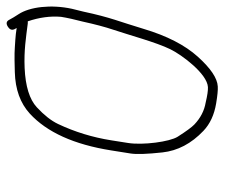

<svg xmlns="http://www.w3.org/2000/svg" viewBox="-68 -616 667 570"><g transform="rotate(-90 265.0 -331.5)"><path d="M466.4 -615C454.1 -617 442.4 -618.3 431.5 -619C393.3 -621.3 396.5 -622.2 335.3 -620.5C284.2 -619.1 243.2 -604.3 212.2 -576C156.9 -525.3 120.4 -444.6 102.9 -334L93.8 -276.7C91 -259.1 92.1 -227.7 97 -182.4C101.9 -137.1 123.2 -96.5 161.1 -60.5C181.6 -41 208.8 -28.4 242.6 -22.8C266 -18.9 282.7 -17.3 292.9 -18C317.4 -19.3 346.8 -39.1 381.2 -77.3C415.7 -115.6 443.2 -169.2 463.7 -238C485.8 -312 497.4 -334.5 515 -417L523.4 -451C536.9 -512.9 529 -576.5 507.5 -609.1C500.5 -619.7 494.8 -629.2 490.5 -637.5C486.1 -645.8 479.3 -647 470 -641C456.6 -632.4 461.1 -623.3 466.4 -615ZM499.5 -483C498 -473.7 496.1 -463.7 493.7 -453L485.4 -419C477.4 -382.5 469.4 -352.3 461.4 -328.6C445.2 -280.6 424.4 -202.2 403.4 -159C386.9 -124.8 330.5 -49.3 290.9 -47.2C281 -46.7 265.6 -49 244.6 -54C220.6 -58.1 199.1 -69.3 179.8 -87.6C171.7 -95.4 159.6 -111.9 143.6 -137C128.5 -160.7 118.1 -240.5 125 -284L132.9 -334C141.7 -389.7 157.9 -442.5 181.5 -492.3C191.1 -512.5 207.6 -533.5 231 -555.2C254.5 -576.9 293.4 -589 347.8 -591.4C400 -593.6 437.7 -587.4 480.2 -582H486.2C497.8 -547.9 502.3 -514.9 499.5 -483Z"/></g></svg>

Font: MewTooHand
Style: Ita
Weight: 400
Designer: Mew Too, Robert Jablonski
Version: Version 0.77